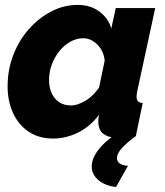

<svg xmlns="http://www.w3.org/2000/svg" viewBox="-20 -555 674 783"><path d="M197 10Q139 10 97.5 -17.5Q56 -45 33.5 -93.5Q11 -142 11 -203Q11 -270 34 -330Q57 -390 97 -435.5Q137 -481 188.5 -508Q240 -535 297 -535Q348 -535 384.5 -508.5Q421 -482 434 -439L452 -522H613L539 -180Q538 -174 537.5 -169Q537 -164 537 -159Q537 -136 562 -135L534 0Q512 4 495 6Q478 8 466 8Q427 8 404 -7.5Q381 -23 381 -59Q381 -63 381 -67Q381 -71 382 -76Q383 -81 384 -87Q347 -38 297.5 -14Q248 10 197 10ZM269 -125Q284 -125 299.5 -130.5Q315 -136 330 -145Q345 -154 359 -168Q373 -182 384 -198L407 -308Q404 -335 391.5 -355Q379 -375 360 -387Q341 -399 320 -399Q292 -399 267 -385Q242 -371 222.5 -347Q203 -323 191.5 -292.5Q180 -262 180 -229Q180 -199 190.5 -175.5Q201 -152 221 -138.5Q241 -125 269 -125ZM354 125Q354 89 385.5 50.5Q417 12 477 -22H530L534 0Q498 26 477.5 48.5Q457 71 457 89Q457 103 468 111.5Q479 120 502 121L453 208Q404 201 379 177.5Q354 154 354 125Z"/></svg>

Font: Raleway Thin ExtraBold
Style: Italic
Weight: 800
Italic angle: -12°
Version: Version 4.026